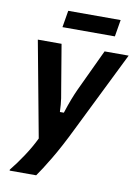

<svg xmlns="http://www.w3.org/2000/svg" viewBox="-92 -729 692 956"><g transform="rotate(10 254.5 -251.0)"><path d="M25 166.7V161.7Q55 125 86.2 77.9Q117.5 30.8 140 -15.8L50 -500H170L205.8 -286.7Q210.8 -260.8 215 -232.5Q219.2 -204.2 220.8 -164.2H240.8Q254.2 -205.8 265.8 -235.8Q277.5 -265.8 287.5 -287.5L387.5 -500H509.2L307.5 -91.7Q262.5 0.8 222.9 67.1Q183.3 133.3 159.2 166.7ZM160 -582.5 174.2 -667.5H439.2L425 -582.5Z"/></g></svg>

Font: Familjen Grotesk SemiBold
Style: Italic
Weight: 600
Italic angle: -9.46201°
Designer: Anders Wikstroem, Jonas Baeckman, Matilda Gysing, Kristian Moeller
Foundry: Familjen STHLM AB
Version: Version 2.002